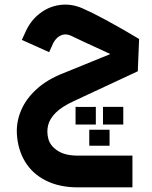

<svg xmlns="http://www.w3.org/2000/svg" viewBox="-20 -522 660 832"><path d="M254.4 -204.8Q184.7 -177.7 138.5 -135.6Q92.4 -93.5 71.4 -43.6Q50.4 6.3 53.1 57.7Q57.1 126.4 88.7 178.7Q120.4 231.1 178.9 260.5Q237.3 289.9 317.8 289.9H553.9V152.4H317.8Q262.3 152.4 230 131.3Q197.6 110.2 189.6 80Q181.5 49.5 188.4 21.1Q195.3 -7.4 221.7 -33.7Q248.1 -60 300.7 -84.3L577.1 -213.2L582.8 -353.1Q582.8 -353.1 536.5 -380.4Q490.2 -407.7 435.6 -437.2Q381 -466.8 337.2 -486Q288.8 -507 239.9 -500.5Q190.9 -494.1 150.8 -462.5Q110.6 -431 88.6 -379.3L74.6 -349.1L192.9 -296L206.9 -326.7Q212.3 -340.8 223.2 -353.4Q234.2 -365.9 250.7 -371.1Q267.3 -376.2 287.8 -367.2Q334.7 -344.2 424.2 -303.6Q446.8 -292.6 458 -287.7ZM395.3 17.7Q395.3 -4.9 395.3 -20.2Q395.3 -35.8 395.3 -58.8Q390.8 -58.7 375.3 -58.7Q359.9 -58.7 335.5 -58.7Q332.9 -58.8 307.4 -58.8Q307.4 -35.8 307.4 -20.2Q307.4 -4.9 307.4 17.7Q325.9 17.7 337.3 17.7Q343.3 17.7 348.7 17.7Q357.1 17.7 366.7 17.7Q377.7 17.7 395.3 17.7ZM514.2 17.6Q514.2 -5.4 514.2 -20.6Q514.2 -35.8 514.2 -58.8Q509.7 -58.8 494.2 -58.8Q478.8 -58.8 454.3 -58.8Q451.7 -58.8 426.3 -58.8Q426.3 -35.8 426.3 -20.6Q426.3 -5.4 426.3 17.6Q446.5 17.6 459.3 17.6Q472 17.6 485.6 17.6Q496.6 17.6 514.2 17.6ZM454.7 109.5Q454.8 88.8 454.8 74.8Q454.8 61.2 454.7 40.2Q450.3 40.2 434.8 40.2Q419.3 40.2 394.9 40.2Q392.3 40.2 366.9 40.2Q366.8 61.2 366.8 74.8Q366.8 88.8 366.9 109.5Q387 109.5 399.8 109.4Q412.5 109.4 426.2 109.5Q437.1 109.5 454.7 109.5Z"/></svg>

Font: Arad-FD-VF Thin
Style: Regular
Weight: 100
Designer: Mohammad Darvishi
Version: Version 1.010;September 21, 2024;FontCreator 15.0.0.2992 64-